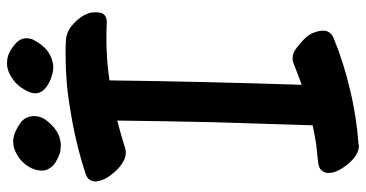

<svg xmlns="http://www.w3.org/2000/svg" viewBox="-270 -718 1050 551"><g transform="rotate(-90 255.5 -442.0)"><path d="M58.6 28.3C76.2 50.8 94.7 62.5 113.3 62.5C114.3 62.5 115.2 62.5 116.2 61.5C169.9 57.6 221.7 49.8 273.4 37.1C324.2 25.4 374 9.8 423.8 -10.7C436.5 -16.6 443.4 -26.4 443.4 -39.1V-43C442.4 -57.6 437.5 -70.3 430.7 -81.1C423.8 -90.8 412.1 -102.5 395.5 -115.2C384.8 -124 375 -127.9 364.3 -127.9C359.4 -127.9 354.5 -127 349.6 -125C339.8 -121.1 330.1 -117.2 319.3 -113.3C309.6 -109.4 298.8 -105.5 288.1 -101.6C291 -194.3 293.9 -286.1 295.9 -377.9C297.9 -468.8 299.8 -560.5 300.8 -653.3C327.1 -657.2 354.5 -660.2 381.8 -661.1C395.5 -662.1 409.2 -662.1 423.8 -662.1C437.5 -662.1 451.2 -662.1 465.8 -661.1H467.8C482.4 -661.1 492.2 -667 495.1 -679.7C496.1 -684.6 496.1 -690.4 496.1 -695.3C496.1 -703.1 495.1 -710 492.2 -716.8C486.3 -731.4 476.6 -745.1 461.9 -757.8C448.2 -770.5 432.6 -777.3 416 -778.3C403.3 -779.3 389.6 -779.3 377 -779.3C324.2 -779.3 272.5 -775.4 221.7 -766.6C158.2 -756.8 94.7 -742.2 32.2 -721.7C26.4 -719.7 21.5 -716.8 18.6 -713.9C15.6 -710 12.7 -706.1 11.7 -701.2C10.7 -698.2 10.7 -695.3 10.7 -692.4C11.7 -683.6 14.6 -672.9 20.5 -662.1C29.3 -647.5 40 -634.8 52.7 -624C61.5 -617.2 70.3 -611.3 80.1 -608.4C85 -607.4 88.9 -606.4 93.8 -606.4C98.6 -606.4 102.5 -607.4 106.4 -608.4L145.5 -620.1C159.2 -624 172.9 -627.9 185.5 -630.9C184.6 -538.1 182.6 -444.3 180.7 -350.6C177.7 -256.8 174.8 -163.1 171.9 -70.3C154.3 -66.4 136.7 -63.5 120.1 -60.5L67.4 -54.7C58.6 -53.7 50.8 -51.8 45.9 -47.9C41 -43.9 38.1 -39.1 36.1 -33.2C35.2 -30.3 35.2 -26.4 35.2 -23.4C35.2 -8.8 43 8.8 58.6 28.3ZM66.4 -807.6C75.2 -802.7 83 -798.8 91.8 -795.9C98.6 -793.9 106.4 -793 113.3 -793H118.2C127 -793.9 136.7 -795.9 145.5 -799.8C158.2 -805.7 170.9 -815.4 182.6 -830.1C193.4 -842.8 198.2 -855.5 198.2 -868.2V-874C197.3 -886.7 192.4 -896.5 183.6 -905.3C173.8 -913.1 163.1 -918.9 152.3 -923.8C143.6 -927.7 133.8 -929.7 125 -929.7C114.3 -929.7 102.5 -926.8 91.8 -920.9C71.3 -910.2 57.6 -895.5 48.8 -877C44.9 -868.2 43 -860.4 42 -851.6V-845.7C42 -838.9 43.9 -833 47.9 -826.2C52.7 -818.4 58.6 -812.5 66.4 -807.6ZM285.2 -832C295.9 -825.2 306.6 -820.3 319.3 -817.4C326.2 -815.4 332 -814.5 338.9 -814.5C344.7 -814.5 350.6 -815.4 356.4 -817.4C367.2 -820.3 377.9 -825.2 387.7 -833C396.5 -840.8 404.3 -849.6 410.2 -859.4C413.1 -864.3 416 -869.1 418.9 -875C420.9 -880.9 421.9 -886.7 421.9 -893.6C420.9 -905.3 415 -916 404.3 -924.8C393.6 -933.6 382.8 -940.4 372.1 -944.3C365.2 -946.3 358.4 -947.3 351.6 -947.3C346.7 -947.3 342.8 -947.3 337.9 -946.3C325.2 -943.4 314.5 -938.5 305.7 -931.6C289.1 -920.9 276.4 -904.3 267.6 -883.8C264.6 -877 263.7 -871.1 263.7 -866.2C263.7 -853.5 270.5 -841.8 285.2 -832Z"/></g></svg>

Font: ChillSide Comic
Style: Regular
Weight: 400
Designer: Koroletov, Abay Emes
Version: Version 1.000